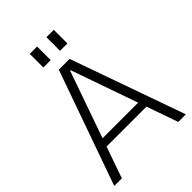

<svg xmlns="http://www.w3.org/2000/svg" viewBox="-252 -995 1107 1107"><g transform="rotate(-45 301.0 -441.5)"><path d="M257 -700H345L593 0H531L303 -650H299L71 0H9ZM125 -242H476V-192H125ZM263 -883V-772H203V-883ZM399 -883V-772H339V-883Z"/></g></svg>

Font: Pathway Extreme 8pt Thin
Style: Regular
Weight: 100
Designer: Eduardo Rodriguez Tunni
Foundry: Eduardo Rodriguez Tunni
Version: Version 1.000